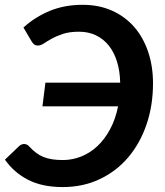

<svg xmlns="http://www.w3.org/2000/svg" viewBox="-26 -750 668 778"><path d="M69 -638.5Q116 -681 175.5 -705.8Q235 -730.5 309 -730.5Q375 -730.5 428 -706.8Q481 -683 517.8 -640.8Q554.5 -598.5 574.2 -540.2Q594 -482 594 -412.5Q594 -322 567.5 -245Q541 -168 493 -111.8Q445 -55.5 377.5 -23.8Q310 8 228 8Q145.5 8 88.2 -21.2Q31 -50.5 -6 -103L52 -158.5Q61.5 -166.5 71.5 -166.5Q83.5 -166.5 92 -157Q105.5 -142 119.8 -131.2Q134 -120.5 150 -114Q166 -107.5 185.5 -104.5Q205 -101.5 229 -101.5Q267.5 -101.5 303.5 -116Q339.5 -130.5 369 -158.2Q398.5 -186 420.2 -226.5Q442 -267 452.5 -319H146L158 -415H461Q460 -462.5 448 -500.8Q436 -539 414.5 -565.8Q393 -592.5 362.5 -607Q332 -621.5 294.5 -621.5Q256 -621.5 229.5 -612.8Q203 -604 184 -593.5Q165 -583 152 -574.2Q139 -565.5 128 -565.5Q118 -565.5 112.5 -570Q107 -574.5 103.5 -580Z"/></svg>

Font: Lato 2
Style: Bold Italic
Weight: 700
Italic angle: -7°
Designer: Lukasz Dziedzic with Adam Twardoch and Botio Nikoltchev
Foundry: tyPoland Lukasz Dziedzic
Version: Version 2.015; 2015-08-06; http://www.latofonts.com/